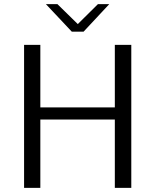

<svg xmlns="http://www.w3.org/2000/svg" viewBox="-20 -913 757 933"><path d="M203 -893H259L358 -796L456 -893H511L386 -759H329ZM97 0V-695H176V-391H538V-695H618V0H538V-332H176V0Z"/></svg>

Font: Coval
Style: ExtraLight
Weight: 250
Foundry: Context Ltd
Version: Version 001.000